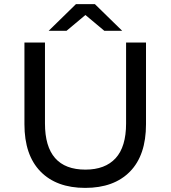

<svg xmlns="http://www.w3.org/2000/svg" viewBox="-20 -907 831 935"><path d="M99 -302V-700H199V-306Q199 -81 396 -81Q492 -81 543 -136.5Q594 -192 594 -306V-700H691V-302Q691 -151 613 -71.5Q535 8 395 8Q255 8 177 -72Q99 -152 99 -302ZM488 -757 396 -834 304 -757H217L350 -887H442L575 -757Z"/></svg>

Font: APTA Sans Medium
Style: Bold
Weight: 500
Version: Version 7.200